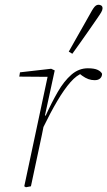

<svg xmlns="http://www.w3.org/2000/svg" viewBox="-20 -783 451 807"><path d="M160 -244 158 -297H172Q197 -352 223 -397Q249 -442 280 -469Q311 -496 349 -496Q376 -496 390 -489.5Q404 -483 409 -473Q409 -461 401 -453.5Q393 -446 378 -446Q364 -446 351.5 -450.5Q339 -455 325 -465L311 -476L345 -478L328 -476Q303 -468 276.5 -438Q250 -408 221 -359Q192 -310 160 -244ZM82 0 183 -474 188 -460 61 -461 64 -479 195 -494 210 -487 169 -298 172 -296 156 -216Q144 -162 133 -108Q122 -54 110 0L89 4ZM269 -566Q284 -593 300 -621Q316 -649 331.5 -676.5Q347 -704 360 -727Q367 -740 372.5 -748Q378 -756 383 -759.5Q388 -763 394 -763Q401 -763 406 -759.5Q411 -756 411 -748Q411 -741 405.5 -731.5Q400 -722 386 -702Q372 -681 354.5 -656.5Q337 -632 319 -606Q301 -580 284 -557Z"/></svg>

Font: Source Serif 4 ExtraLight
Style: Italic
Weight: 250
Italic angle: -12°
Designer: Frank Grießhammer
Foundry: Adobe Systems Incorporated
Version: Version 4.004;hotconv 1.0.116;makeotfexe 2.5.65601